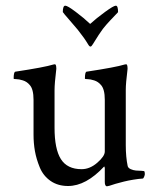

<svg xmlns="http://www.w3.org/2000/svg" viewBox="-20 -651 545 679"><path d="M298.8 -566.4Q321.3 -586.9 351.6 -608.9Q381.8 -630.9 389.6 -630.9Q397.5 -630.9 397.5 -608.4Q397.5 -607.4 389.6 -599.6Q381.8 -591.8 368.2 -577.1Q354.5 -562.5 343.8 -548.8Q332 -533.2 308.6 -495.1Q303.7 -486.3 299.8 -486.3Q295.9 -486.3 291 -495.1Q278.3 -516.6 254.9 -545.9Q242.2 -561.5 223.6 -582.5Q205.1 -603.5 202.1 -608.4Q202.1 -630.9 210.9 -630.9Q218.8 -630.9 248 -608.9Q277.3 -586.9 298.8 -566.4ZM424.8 -333V-137.7Q424.8 -95.7 431.6 -63.5Q433.6 -56.6 442.4 -52.7Q451.2 -48.8 460.9 -47.9Q470.7 -46.9 480.5 -46.9L489.3 -45.9Q492.2 -44.9 492.2 -35.2Q492.2 -32.2 489.7 -25.9Q487.3 -19.5 484.4 -19.5Q469.7 -18.6 451.7 -15.6Q433.6 -12.7 418 -8.8Q402.3 -4.9 388.7 -1Q375 2.9 367.2 5.9L358.4 7.8Q350.6 7.8 350.6 -7.8V-57.6L348.6 -62.5Q284.2 6.8 220.7 6.8Q184.6 6.8 158.7 -11.2Q132.8 -29.3 120.6 -59.1Q108.4 -88.9 103.5 -116.7Q98.6 -144.5 98.6 -174.8V-297.9Q98.6 -335.9 85 -350.6Q75.2 -362.3 61 -366.7Q46.9 -371.1 37.6 -371.1Q28.3 -371.1 28.3 -373Q28.3 -396.5 34.2 -397.5Q137.7 -413.1 168.9 -422.9Q169.9 -422.9 171.9 -423.3Q173.8 -423.8 173.8 -423.8Q177.7 -423.8 178.7 -415.5Q179.7 -407.2 178.7 -403.3Q172.9 -356.4 172.9 -331.1V-199.2Q172.9 -124 195.3 -88.4Q217.8 -52.7 268.6 -52.7Q297.9 -52.7 324.2 -75.7Q350.6 -98.6 350.6 -115.2V-297.9Q350.6 -335.9 336.9 -350.6Q327.1 -362.3 313 -366.7Q298.8 -371.1 289.6 -371.1Q280.3 -371.1 280.3 -373Q280.3 -396.5 286.1 -397.5Q389.6 -413.1 420.9 -422.9Q421.9 -422.9 423.8 -423.3Q425.8 -423.8 425.8 -423.8Q429.7 -423.8 430.7 -415.5Q431.6 -407.2 430.7 -403.3Q424.8 -356.4 424.8 -333Z"/></svg>

Font: Crimson Text
Style: Regular
Weight: 400
Version: Version 0.13